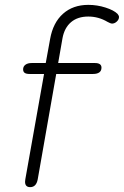

<svg xmlns="http://www.w3.org/2000/svg" viewBox="-20 -759 509 789"><path d="M469 -689Q469 -679 460 -670.5Q451 -662 440 -662Q435 -662 422 -669Q385 -691 343 -691Q299 -691 272 -668Q245 -645 237 -603L219 -500H370Q397 -500 397 -481Q397 -468 388 -461.5Q379 -455 362 -455H211L135 -22Q129 10 104 10Q83 10 83 -12L84 -22L161 -455H102Q88 -455 81.5 -459.5Q75 -464 75 -474Q75 -486 84.5 -493Q94 -500 110 -500H168L186 -599Q198 -666 239 -702.5Q280 -739 343 -739Q379 -739 413.5 -728Q448 -717 463 -702Q469 -695 469 -689Z"/></svg>

Font: Kodchasan ExtraLight
Style: Italic
Weight: 275
Italic angle: -10°
Version: Version 1.000; ttfautohint (v1.6)